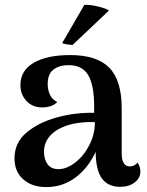

<svg xmlns="http://www.w3.org/2000/svg" viewBox="-20 -750 599 781"><path d="M551 -52Q551 -26 528 -8Q505 10 469 10Q420 10 395 -23.5Q370 -57 369 -132Q339 -67 287 -28Q235 11 168 11Q110 11 74.5 -20.5Q39 -52 39 -106Q39 -169 87 -210Q135 -251 210 -272Q285 -293 363 -291V-316Q363 -403 339 -444Q315 -485 259 -485Q221 -485 197.5 -467Q174 -449 174 -408Q174 -385 183 -365Q192 -345 213 -335Q203 -324 186.5 -318.5Q170 -313 152 -313Q112 -313 87.5 -339.5Q63 -366 63 -404Q63 -463 117 -494.5Q171 -526 266 -526Q374 -526 424.5 -474.5Q475 -423 475 -310V-126Q475 -73 509 -73Q517 -73 525.5 -77Q534 -81 539 -89Q551 -73 551 -52ZM366 -253Q331 -255 295 -249.5Q259 -244 233 -232Q198 -217 178.5 -191.5Q159 -166 159 -132Q159 -102 173.5 -82Q188 -62 218 -62Q251 -62 285.5 -88.5Q320 -115 343 -159Q366 -203 366 -253ZM275 -567Q240 -570 233 -575L323 -730Q344 -732 379 -723.5Q414 -715 423 -707Z"/></svg>

Font: Arima Madurai
Style: Bold
Weight: 700
Designer: Joana Correia and Natanael Gama
Foundry: NDISCOVER
Version: Version 1.019